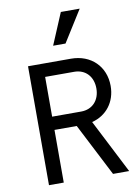

<svg xmlns="http://www.w3.org/2000/svg" viewBox="-103 -1045 807 1113"><g transform="rotate(-10 300.0 -488.5)"><path d="M180 -388V-622H351C417 -622 461 -575 461 -505C461 -435 417 -388 351 -388ZM93 0H180V-310H311L470 0H565L403 -317C489 -339 545 -410 545 -505C545 -620 463 -700 346 -700H93ZM446 -977H335L257 -792H330Z"/></g></svg>

Font: CommitMonoNiceRocks
Style: Regular
Weight: 400
Monospace: yes
Designer: Eigil Nikolajsen
Foundry: Eigil Nikolajsen
Version: Version 1.143